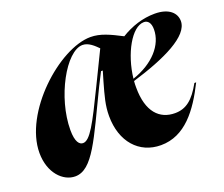

<svg xmlns="http://www.w3.org/2000/svg" viewBox="-94 -660 949 812"><g transform="rotate(-20 381.0 -254.0)"><path d="M197 -109C181 -109 165 -125 165 -179C165 -325 261 -500 336 -500C363 -500 386 -477 402 -461L331 -315C261 -171 229 -109 197 -109ZM9 -133C9 -42 64 12 118 12C198 12 244 -108 342 -310L372 -369H380L367 -325C350 -265 339 -227 339 -179C339 -63 406 12 504 12C613 12 680 -79 734 -187H726C690 -122 656 -95 606 -95C537 -95 488 -143 488 -253C488 -263 488 -272 489 -282C641 -328 762 -385 762 -453C762 -489 732 -520 668 -520C614 -520 562 -503 515 -474C463 -501 423 -520 379 -520C238 -520 9 -314 9 -133ZM490 -292C502 -400 558 -502 613 -502C630 -502 643 -489 643 -459C643 -389 585 -324 490 -292Z"/></g></svg>

Font: Nyght Serif Bold Italic
Style: Regular
Weight: 700
Italic angle: -16°
Designer: Maksym Kobuzan
Version: Version 0.410;Glyphs 3.1.2 (3151)